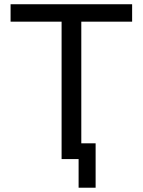

<svg xmlns="http://www.w3.org/2000/svg" viewBox="-20 -749 672 904"><path d="M362.8 -74.2H430.2V134.8H350.1V0H270V-647H29.8V-729H602.1V-647H362.8Z"/></svg>

Font: Miedinger*
Style: Book
Weight: 400
Version: Version 001.000